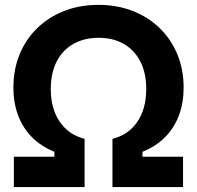

<svg xmlns="http://www.w3.org/2000/svg" viewBox="-20 -757 797 777"><path d="M36.1 0V-122.6H200.2V-142.6Q145.5 -165 108.6 -202.6Q71.8 -240.2 53 -290.8Q34.2 -341.3 34.2 -402.3Q34.2 -475.6 59.3 -536.9Q84.5 -598.1 130.6 -643.1Q176.8 -688 239.7 -712.6Q302.7 -737.3 378.4 -737.3Q454.1 -737.3 517.1 -712.6Q580.1 -688 626.2 -643.1Q672.4 -598.1 697.8 -536.9Q723.1 -475.6 723.1 -402.3Q723.1 -340.8 704.3 -290.5Q685.5 -240.2 648.7 -202.6Q611.8 -165 556.6 -142.6V-122.6H720.7V0H435.1V-195.3Q499.5 -210.9 535.6 -263.9Q571.8 -316.9 571.8 -397Q571.8 -461.4 548.1 -507.8Q524.4 -554.2 481.2 -579.1Q438 -604 379.4 -604Q320.3 -604 276.6 -579.1Q232.9 -554.2 209.2 -507.8Q185.5 -461.4 185.5 -397Q185.5 -317.4 221.7 -264.4Q257.8 -211.4 322.3 -195.3V0Z"/></svg>

Font: Inter 28pt
Style: Bold
Weight: 700
Designer: Rasmus Andersson
Foundry: rsms
Version: Version 4.001;git-66647c0bb